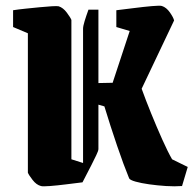

<svg xmlns="http://www.w3.org/2000/svg" viewBox="-20 -643 680 675"><path d="M434 -16Q415 -62 391.5 -131Q368 -200 347 -269L326 -275V-119Q326 -113 318.5 -97.5Q311 -82 301 -62L270 -2Q245 1 213.5 5Q182 9 156 11Q130 13 124 11Q108 7 94.5 -10.5Q81 -28 78 -36V-526L26 -548V-607Q45 -610 69.5 -612.5Q94 -615 119 -617.5Q144 -620 162 -621Q180 -622 186 -621Q202 -616 215 -598.5Q228 -581 231 -573V-83L272 -70V-542Q272 -551 277.5 -569Q283 -587 291 -609H326V-351L376 -352L436 -534L389 -548V-607Q415 -610 450 -614.5Q485 -619 513.5 -621.5Q542 -624 549 -622Q565 -617 577.5 -599Q590 -581 592 -571L478 -331Q492 -292 511.5 -244Q531 -196 550.5 -152.5Q570 -109 585 -83L640 -56L620 11Q594 13 563.5 11Q533 9 504.5 5Q476 1 456.5 -4.5Q437 -10 434 -16Z"/></svg>

Font: Grenze Gotisch ExtraBold
Style: Regular
Weight: 800
Designer: Renata Polastri
Foundry: Omnibus-Type
Version: Version 1.001